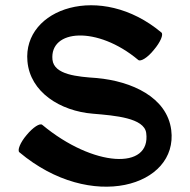

<svg xmlns="http://www.w3.org/2000/svg" viewBox="-20 -627 712 721"><path d="M53 -55C322 171 650 73 623 -139C607 -262 475 -322 343 -334C271 -339 183 -346 177 -403C166 -517 345 -531 499 -402C508 -394 535 -411 558 -440C582 -468 595 -498 586 -505C358 -696 65 -596 83 -397C93 -281 206 -210 329 -200C413 -193 521 -184 529 -128C548 13 330 1 139 -158C130 -166 104 -149 80 -120C56 -92 44 -62 53 -55Z"/></svg>

Font: Nupuram Expanded Bold
Style: Regular
Weight: 700
Width: 7
Designer: Santhosh Thottingal (santhosh.thottingal@gmail.com)
Foundry: SMC
Version: Version 1.000